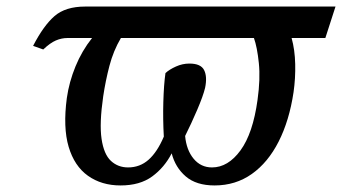

<svg xmlns="http://www.w3.org/2000/svg" viewBox="-20 -556 1044 586"><path d="M348 10Q290 10 248.5 -19.5Q207 -49 189.5 -108Q172 -167 184 -257Q191 -306 210.5 -353.5Q230 -401 261 -440H186Q168 -440 150.5 -432.5Q133 -425 112 -405L81 -416Q113 -478 146.5 -507Q180 -536 240 -536H1004L973 -440H870Q880 -404 881 -360.5Q882 -317 876 -275Q863 -188 830.5 -124Q798 -60 748.5 -25Q699 10 635 10Q579 10 547 -17.5Q515 -45 504 -88Q482 -45 444.5 -17.5Q407 10 348 10ZM627 -45Q676 -45 714 -97Q752 -149 766 -251Q775 -315 770 -363.5Q765 -412 755 -440H349Q326 -401 314 -355Q302 -309 295 -262Q283 -179 290 -132Q297 -85 318.5 -65Q340 -45 371 -45Q407 -45 433.5 -68.5Q460 -92 480 -139Q477 -192 478.5 -245Q480 -298 485 -333Q497 -344 517 -353Q537 -362 558 -362Q593 -362 603 -342Q613 -322 606 -288Q600 -263 582 -221Q564 -179 545 -141Q549 -98 571 -71.5Q593 -45 627 -45Z"/></svg>

Font: Noto Serif Medium
Style: Italic
Weight: 500
Italic angle: -12°
Designer: Monotype Design Team
Foundry: Monotype Imaging Inc.
Version: Version 2.014; ttfautohint (v1.8.4.7-5d5b)